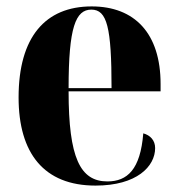

<svg xmlns="http://www.w3.org/2000/svg" viewBox="-20 -569 556 599"><path d="M278 10C407 10 464 -50 464 -107C464 -131 449 -147 427 -153C418 -40 377 -3 315 -3C230 -3 194 -77 194 -284H481V-307C481 -465 400 -549 266 -549C121 -549 38 -453 38 -265C38 -91 117 10 278 10ZM328 -294H194C194 -484 216 -539 265 -539C314 -539 328 -484 328 -294Z"/></svg>

Font: Noto Serif Display Condensed ExtraBold
Style: Regular
Weight: 800
Width: 3
Designer: Monotype Design Team
Foundry: Monotype Imaging Inc.
Version: Version 2.009